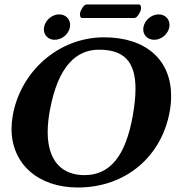

<svg xmlns="http://www.w3.org/2000/svg" viewBox="-20 -824 839 854"><path d="M618 -703C617.4 -699.8 617.1 -696.6 617.1 -693.5C617.1 -667.1 637.4 -647 666.1 -647C697.1 -647 727.5 -672 733 -703C733.6 -706.4 733.9 -709.8 733.9 -713C733.9 -740.1 713.7 -760 686 -760C654 -760 623.6 -735 618 -703ZM176 -703C175.4 -699.8 175.1 -696.6 175.1 -693.5C175.1 -667 195.3 -647 223.1 -647C255.1 -647 285.5 -672 291 -703C291.6 -706.4 291.9 -709.8 291.9 -713C291.9 -740.1 271.6 -760 243 -760C212 -760 181.6 -735 176 -703ZM420.3 -603C530.6 -603 582.7 -551.1 582.7 -429C582.7 -394.9 578.7 -355.4 570.7 -310C539.1 -131 469.9 -45 355.9 -45C256.6 -45 192.1 -106.7 192.1 -237C192.1 -264 194.8 -294 200.7 -327C237.7 -537 324.3 -603 420.3 -603ZM735 -329C739.2 -352.7 741.2 -375.4 741.2 -397.1C741.2 -556.5 630.5 -658 443 -658C240 -658 71.2 -506 36.7 -310C33.1 -289.7 31.3 -270 31.3 -251.1C31.3 -95 149.6 10 326.2 10C540.3 10 699.7 -129 735 -329ZM578 -744C589.9 -744 604.5 -769 606.8 -782C607.1 -783.9 607.3 -786.1 607.3 -788.5C607.3 -795.9 605.2 -804 598.8 -804H364.2C353.1 -804 338.6 -779 336.4 -767C336 -764.8 335.8 -762.2 335.8 -759.6C335.8 -751.9 338 -744 345.1 -744Z"/></svg>

Font: Linux Biolinum O 
Style: Bold Italic
Weight: 700
Designer: Philipp H. Poll
Foundry: Philipp H. Poll
Version: Version 1.3.2